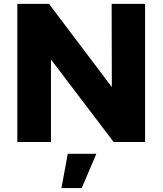

<svg xmlns="http://www.w3.org/2000/svg" viewBox="-20 -721 826 975"><path d="M67.9 0ZM546.9 -701.2H716.8V0H557.1L238.8 -418.9V0H67.9V-701.2H229L547.9 -278.8ZM324.2 60.1H469.2L395 233.9H292Z"/></svg>

Font: Argentum Sans
Style: Bold
Weight: 700
Designer: Julieta Ulanovsky (Modified by Cristiano Sobral)
Foundry: Julieta Ulanovsky
Version: Version 1.000; ttfautohint (v1.5.65-e2d9)